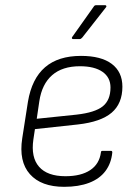

<svg xmlns="http://www.w3.org/2000/svg" viewBox="-20 -710 538 742"><path d="M228 12Q139 12 95.5 -37Q52 -86 66 -176L88 -317Q103 -406 154 -450Q205 -494 293 -494Q371 -494 412 -463Q453 -432 453 -375Q453 -310 411.5 -274.5Q370 -239 281 -229L115 -211L109 -171Q99 -102 131 -65.5Q163 -29 233 -29Q293 -29 328.5 -52.5Q364 -76 370 -121Q370 -127 376 -127H409Q414 -127 414 -121Q410 -79 387.5 -49Q365 -19 324.5 -3.5Q284 12 228 12ZM122 -251 276 -267Q347 -275 377 -299Q407 -323 407 -372Q407 -411 376 -432.5Q345 -454 289 -454Q221 -454 181.5 -419.5Q142 -385 132 -319ZM263 -559Q259 -559 258 -561.5Q257 -564 259 -567L342 -684Q345 -690 352 -690H386Q390 -690 391 -687Q392 -684 389 -681L298 -565Q293 -559 288 -559Z"/></svg>

Font: Sofia Sans ExtraLight
Style: Italic
Weight: 250
Italic angle: -9°
Version: Version 4.100-B